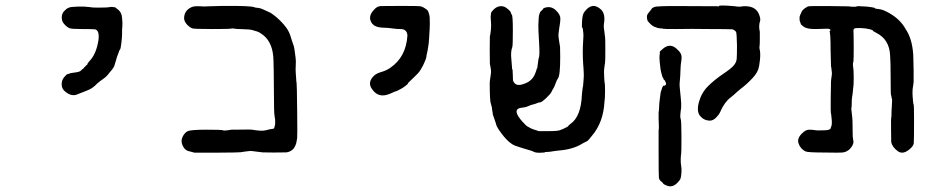

<svg xmlns="http://www.w3.org/2000/svg" viewBox="-20 -522 3322 681"><path d="M396 -490Q412 -479 413 -458Q415 -438 414 -428.5Q413 -419 413 -417.5Q413 -416 413 -403Q413 -390 410.5 -369.5Q408 -349 406 -347Q404 -345 402.5 -340.5Q401 -336 398.5 -329.5Q396 -323 395.5 -321.5Q395 -320 393.5 -315.5Q392 -311 391.5 -308Q391 -305 389 -300Q387 -295 386 -290Q385 -283 368 -264Q359 -251 346.5 -242.5Q334 -234 324 -225Q309 -209 292.5 -202.5Q276 -196 272.5 -194.5Q269 -193 266 -192Q263 -191 256 -188Q239 -180 221.5 -190Q204 -200 200 -213Q195 -235 210 -251Q217 -259 219 -259Q221 -259 226 -261Q231 -263 233.5 -263Q236 -263 239.5 -264Q243 -265 247 -265Q262 -267 266 -271L274 -278L276 -279Q278 -281 277.5 -281.5Q277 -282 280 -284Q283 -286 283 -287Q283 -288 287.5 -291.5Q292 -295 290.5 -295.5Q289 -296 298 -306Q321 -330 329 -378Q334 -414 317 -418Q308 -419 271 -419Q234 -419 226.5 -422Q219 -425 211 -433Q203 -441 201 -447.5Q199 -454 199 -460Q199 -474 207.5 -482.5Q216 -491 216.5 -491Q217 -491 223.5 -494.5Q230 -498 254.5 -498.5Q279 -499 279.5 -498.5Q280 -498 290 -497.5Q300 -497 303.5 -496Q307 -495 331.5 -495Q356 -495 357.5 -495.5Q359 -496 366.5 -496.5Q374 -497 374.5 -497.5Q375 -498 380.5 -497Q386 -496 387 -496.5Q388 -497 396 -490Z M769 -501Q871 -502 883 -496Q885 -495 895 -494Q905 -493 912.5 -489Q920 -485 930 -481Q940 -477 943.5 -474Q947 -471 953 -467Q959 -463 972.5 -450Q986 -437 996 -423Q1006 -409 1011 -392Q1016 -375 1019.5 -366Q1023 -357 1024 -349.5Q1025 -342 1025.5 -339Q1026 -336 1026.5 -331.5Q1027 -327 1028.5 -316.5Q1030 -306 1029 -289.5Q1028 -273 1029 -263.5Q1030 -254 1030.5 -242.5Q1031 -231 1032 -227.5Q1033 -224 1034 -130Q1035 -36 1034 -32.5Q1033 -29 1032 -21Q1031 -13 1028.5 -8Q1026 -3 1026 -2.5Q1026 -2 1022.5 3.5Q1019 9 1011 13.5Q1003 18 995.5 18.5Q988 19 951 19Q914 19 912 18.5Q910 18 895.5 16.5Q881 15 875.5 14Q870 13 862 14Q854 15 846 16Q838 17 833 18Q828 19 750 19.5Q672 20 669.5 19.5Q667 19 662.5 17.5Q658 16 653 15Q637 13 628.5 -4Q620 -21 627.5 -36.5Q635 -52 646.5 -57Q658 -62 712.5 -62Q767 -62 770 -60Q776 -58 788 -60Q800 -62 801 -62Q802 -62 806 -62Q875 -63 874 -62Q908 -56 923 -60Q938 -64 943.5 -64.5Q949 -65 951 -66Q953 -67 953.5 -71.5Q954 -76 955 -76.5Q956 -77 956 -89.5Q956 -102 955 -103.5Q954 -105 954 -110.5Q954 -116 953 -116Q952 -116 951.5 -200Q951 -284 950 -307Q949 -370 913 -398Q900 -408 891.5 -410.5Q883 -413 874.5 -415.5Q866 -418 841.5 -418.5Q817 -419 810.5 -420.5Q804 -422 799.5 -420.5Q795 -419 731.5 -419Q668 -419 661.5 -421.5Q655 -424 646 -432Q633 -445 633 -457Q633 -484 658 -496Q666 -500 680 -500Q694 -500 695 -499.5Q696 -499 705 -499Q714 -499 716 -499.5Q718 -500 769 -501Z M1301 -437Q1281 -462 1308 -489Q1318 -500 1331 -500.5Q1344 -501 1405 -501Q1466 -501 1472.5 -499.5Q1479 -498 1488 -492Q1497 -486 1498 -483Q1499 -480 1501 -475Q1503 -470 1504 -461Q1505 -436 1504 -420.5Q1503 -405 1502 -386.5Q1501 -368 1498.5 -354.5Q1496 -341 1496 -339.5Q1496 -338 1494.5 -333Q1493 -328 1492.5 -322Q1492 -316 1488.5 -308Q1485 -300 1483.5 -296.5Q1482 -293 1480.5 -290Q1479 -287 1473 -276.5Q1467 -266 1460.5 -260Q1454 -254 1450.5 -250Q1447 -246 1437 -237Q1427 -228 1427 -226Q1427 -224 1417 -216.5Q1407 -209 1401.5 -206.5Q1396 -204 1393 -202Q1390 -200 1386 -199Q1382 -198 1362 -189Q1323 -173 1301 -204Q1281 -229 1307 -254Q1316 -262 1333.5 -267Q1351 -272 1365 -282Q1420 -320 1425 -395Q1425 -406 1419 -412.5Q1413 -419 1400.5 -419Q1388 -419 1382 -420Q1353 -424 1336 -424Q1312 -425 1301 -437Z M2053 -480Q2081 -518 2113 -487Q2128 -471 2122 -437Q2121 -428 2122 -421.5Q2123 -415 2123.5 -411Q2124 -407 2124.5 -403Q2125 -399 2125 -397Q2125 -395 2126 -392Q2127 -389 2127 -345.5Q2127 -302 2126 -299Q2125 -296 2124.5 -290.5Q2124 -285 2123 -277.5Q2122 -270 2122.5 -261.5Q2123 -253 2123 -248Q2123 -243 2123.5 -239.5Q2124 -236 2124 -233Q2124 -230 2125 -226Q2126 -222 2126 -199.5Q2126 -177 2125.5 -176Q2125 -175 2124 -161Q2120 -88 2080 -41Q2067 -24 2062.5 -21.5Q2058 -19 2056 -18Q2054 -17 2053.5 -17Q2053 -17 2046 -13Q2013 8 1961 12Q1957 12 1948.5 13.5Q1940 15 1935.5 15.5Q1931 16 1928 16.5Q1925 17 1918.5 17Q1912 17 1912.5 18Q1913 19 1910 19Q1883 21 1876 17.5Q1869 14 1865.5 13Q1862 12 1854 9.5Q1846 7 1837 4.5Q1828 2 1823 0Q1818 -2 1814 -3Q1785 -10 1752 -58Q1740 -75 1739 -84L1727 -119L1726 -120L1727 -119L1728 -118Q1728 -121 1726.5 -127.5Q1725 -134 1725 -138Q1725 -142 1724 -143L1721 -155Q1717 -163 1717 -229L1718 -239Q1719 -245 1720 -252.5Q1721 -260 1721.5 -264.5Q1722 -269 1721.5 -272.5Q1721 -276 1719.5 -285.5Q1718 -295 1717.5 -295.5Q1717 -296 1717 -344.5Q1717 -393 1717.5 -393Q1718 -393 1719 -399.5Q1720 -406 1721 -415Q1722 -424 1722 -430.5Q1722 -437 1721.5 -443.5Q1721 -450 1720.5 -457.5Q1720 -465 1721 -469.5Q1722 -474 1721.5 -474.5Q1721 -475 1723 -479Q1742 -505 1766 -499Q1775 -496 1783 -488.5Q1791 -481 1791 -479.5Q1791 -478 1793 -474Q1795 -470 1795 -470Q1799 -468 1799 -413.5Q1799 -359 1797 -355Q1791 -339 1793.5 -314.5Q1796 -290 1796 -283.5Q1796 -277 1797 -276L1798 -275L1799 -253Q1799 -238 1800 -235Q1801 -232 1806 -226Q1817 -215 1845 -227Q1871 -238 1880 -266Q1884 -276 1884 -280Q1885 -279 1885.5 -279.5Q1886 -280 1886 -282Q1886 -284 1886.5 -288.5Q1887 -293 1887.5 -294.5Q1888 -296 1889 -306Q1890 -316 1891 -316Q1895 -324 1892 -372.5Q1889 -421 1889.5 -432.5Q1890 -444 1890.5 -455.5Q1891 -467 1893.5 -473Q1896 -479 1896 -479.5Q1896 -480 1901 -484.5Q1906 -489 1907 -491.5Q1908 -494 1918 -496Q1938 -500 1954 -483Q1968 -469 1967.5 -455.5Q1967 -442 1965.5 -435Q1964 -428 1963 -418Q1962 -408 1961 -402.5Q1960 -397 1962 -383.5Q1964 -370 1965 -364.5Q1966 -359 1966.5 -355.5Q1967 -352 1967 -319.5Q1967 -287 1965 -268Q1963 -249 1959 -244Q1955 -239 1950.5 -226Q1946 -213 1942.5 -208Q1939 -203 1936 -196Q1933 -189 1917 -174Q1901 -159 1896 -159Q1891 -159 1884.5 -156Q1878 -153 1870.5 -151.5Q1863 -150 1853.5 -145.5Q1844 -141 1831 -140Q1800 -137 1820 -107Q1826 -98 1833 -90.5Q1840 -83 1844.5 -78.5Q1849 -74 1854.5 -71.5Q1860 -69 1862.5 -67Q1865 -65 1891 -57Q1954 -56 1963.5 -59.5Q1973 -63 1974.5 -63.5Q1976 -64 1976.5 -64.5Q1977 -65 1979 -65.5Q1981 -66 1983 -67.5Q1985 -69 1990 -71Q1995 -73 1995 -74.5Q1995 -76 2004 -83Q2041 -109 2044 -187L2045 -197L2047 -213Q2048 -214 2048.5 -222Q2049 -230 2050 -241Q2051 -252 2050.5 -262.5Q2050 -273 2049.5 -281.5Q2049 -290 2048.5 -294Q2048 -298 2048 -304.5Q2048 -311 2047.5 -312Q2047 -313 2047 -335.5Q2047 -358 2048.5 -378.5Q2050 -399 2049 -404.5Q2048 -410 2047.5 -417Q2047 -424 2045 -424Q2043 -424 2044.5 -448Q2046 -472 2053 -480Z M2323 -193 2329 -212Q2329 -213 2329.5 -213Q2330 -213 2330 -214Q2333 -217 2333 -218Q2333 -219 2335.5 -218Q2338 -217 2338 -219Q2338 -220 2338.5 -219.5Q2339 -219 2341.5 -221.5Q2344 -224 2340.5 -231.5Q2337 -239 2335 -239.5Q2333 -240 2333 -243Q2333 -246 2331.5 -246.5Q2330 -247 2330 -248Q2330 -249 2329.5 -250Q2329 -251 2328.5 -253Q2328 -255 2325.5 -264Q2323 -273 2322 -283.5Q2321 -294 2320 -301.5Q2319 -309 2319 -317Q2319 -325 2320 -330Q2321 -335 2320 -337Q2319 -339 2330 -348Q2358 -373 2384 -345Q2392 -338 2395.5 -329.5Q2399 -321 2396.5 -306.5Q2394 -292 2393.5 -272Q2393 -252 2391.5 -237.5Q2390 -223 2390.5 -218Q2391 -213 2391.5 -206Q2392 -199 2394.5 -176Q2397 -153 2396 -140Q2391 -107 2394 -101.5Q2397 -96 2397 -37.5Q2397 21 2396 24Q2395 27 2394.5 41.5Q2394 56 2396 66Q2398 76 2397 90Q2396 104 2394 110.5Q2392 117 2383 126Q2364 146 2342 135Q2334 132 2332 128.5Q2330 125 2324 120.5Q2318 116 2317 107.5Q2316 99 2316 20V-61Q2317 -62 2317 -73Q2317 -84 2316 -101V-128Q2317 -121 2317.5 -137.5Q2318 -154 2320 -169Q2322 -184 2322.5 -187.5Q2323 -191 2323 -193ZM2497 -500H2525L2527 -499L2530 -500Q2527 -505 2586 -500H2587Q2587 -499 2598.5 -498.5Q2610 -498 2610.5 -499Q2611 -500 2623 -500Q2662 -500 2673 -469Q2678 -455 2676 -448Q2670 -430 2675 -409V-386Q2675 -363 2674 -358Q2673 -353 2674 -349Q2678 -334 2675.5 -310Q2673 -286 2669.5 -276Q2666 -266 2658 -255.5Q2650 -245 2637 -232.5Q2624 -220 2618 -215.5Q2612 -211 2608.5 -208Q2605 -205 2596.5 -198Q2588 -191 2586.5 -189Q2585 -187 2571 -176Q2549 -159 2534 -124Q2530 -115 2519.5 -104.5Q2509 -94 2497 -94Q2476 -95 2463 -111Q2450 -127 2459 -160Q2468 -193 2491 -216Q2514 -239 2544.5 -259.5Q2575 -280 2583.5 -291Q2592 -302 2593 -313Q2594 -324 2594 -362Q2593 -403 2591 -408Q2589 -413 2579 -418Q2553 -419 2497 -419Q2441 -419 2437.5 -419.5Q2434 -420 2430 -419.5Q2426 -419 2380 -419Q2334 -419 2332.5 -420Q2331 -421 2321.5 -421.5Q2312 -422 2299 -428Q2289 -433 2277 -448Q2272 -463 2277 -472L2288 -486Q2292 -491 2292 -492Q2292 -493 2300.5 -497Q2309 -501 2389 -500.5Q2469 -500 2497 -500Z M2845 -499Q2845 -501 2917.5 -500.5Q2990 -500 2990 -499.5Q2990 -499 2997 -498.5Q3004 -498 3005 -498Q3006 -498 3011 -498Q3016 -498 3017.5 -498.5Q3019 -499 3019 -500H3028Q3059 -499 3071 -496.5Q3083 -494 3083 -494Q3082 -491 3091.5 -490.5Q3101 -490 3113 -486Q3164 -464 3188 -426Q3191 -421 3192 -419Q3215 -386 3219 -330Q3219 -323 3219.5 -316Q3220 -309 3220.5 -271.5Q3221 -234 3220.5 -231Q3220 -228 3219.5 -223Q3219 -218 3217 -206Q3216 -190 3217 -180Q3218 -170 3218.5 -162Q3219 -154 3220.5 -151.5Q3222 -149 3222 -99Q3222 -22 3221 -14Q3220 -6 3211 3Q3184 29 3164 14Q3144 -1 3141 -19Q3141 -22 3140.5 -63Q3140 -104 3141 -104.5Q3142 -105 3142 -118.5Q3142 -132 3143 -141Q3145 -172 3143.5 -172.5Q3142 -173 3142 -178Q3142 -183 3140.5 -184Q3139 -185 3139 -245Q3139 -305 3137 -327Q3134 -382 3089 -405Q3078 -411 3078 -411Q3078 -415 3064 -418.5Q3050 -422 3032.5 -422.5Q3015 -423 3011 -421Q3007 -419 3007 -412Q3007 -405 3007.5 -403.5Q3008 -402 3008 -356Q3008 -310 3007 -304Q3004 -296 3006 -284.5Q3008 -273 3008 -247.5Q3008 -222 3007.5 -221.5Q3007 -221 3005.5 -203.5Q3004 -186 3002.5 -179Q3001 -172 3001 -158Q3001 -144 3000 -140Q2999 -136 3000 -130.5Q3001 -125 3001 -121.5Q3001 -118 3002.5 -108.5Q3004 -99 3004 -71Q3004 -43 3004.5 -39Q3005 -35 3005.5 -30Q3006 -25 3007 -20.5Q3008 -16 3004 -7Q2991 17 2967 19Q2962 20 2906 19Q2845 19 2837 15Q2819 6 2812.5 -13Q2806 -32 2826 -50Q2838 -62 2850 -62Q2862 -62 2862.5 -61.5Q2863 -61 2865.5 -61Q2868 -61 2873.5 -60Q2879 -59 2887.5 -59.5Q2896 -60 2908 -60Q2927 -61 2927 -70Q2927 -71 2928 -72.5Q2929 -74 2930 -79Q2931 -91 2930 -97.5Q2929 -104 2928.5 -112Q2928 -120 2927 -120.5Q2926 -121 2926.5 -177Q2927 -233 2927.5 -233.5Q2928 -234 2928 -239Q2928 -244 2928.5 -244Q2929 -244 2929.5 -250Q2930 -256 2930.5 -259Q2931 -262 2930 -269.5Q2929 -277 2928.5 -282Q2928 -287 2927.5 -287.5Q2927 -288 2926 -344Q2926 -406 2922 -411Q2925 -412 2925.5 -414.5Q2926 -417 2922 -419L2919 -420H2906Q2892 -420 2892 -419.5Q2892 -419 2871 -419Q2842 -419 2831 -427Q2820 -435 2820 -437.5Q2820 -440 2818 -444Q2816 -448 2816 -452.5Q2816 -457 2816 -457.5Q2816 -458 2816 -460.5Q2816 -463 2816.5 -464Q2817 -465 2817.5 -467Q2818 -469 2818.5 -469.5Q2819 -470 2820.5 -474Q2822 -478 2823 -479.5Q2824 -481 2824 -482L2828 -487L2835 -493Z"/></svg>

Font: TT2020 Style E
Style: Regular
Weight: 400
Version: Version 00.2